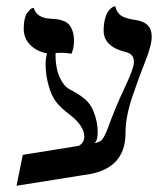

<svg xmlns="http://www.w3.org/2000/svg" viewBox="-20 -581 539 615"><path d="M131 -410Q98 -416 77 -437Q56 -458 56 -489Q56 -507 59 -520Q62 -533 67 -539.5Q72 -546 76.5 -550.5Q81 -555 85 -555L88 -556Q97 -523 143 -521Q155 -520 162 -519.5Q169 -519 180.5 -515Q192 -511 199 -504.5Q206 -498 211.5 -484Q217 -470 217 -450Q217 -427 209 -409Q191 -412 175 -412Q168 -412 158 -411Q158 -406 158 -399Q158 -381 163 -357Q168 -337 179 -319Q190 -301 203 -295Q232 -280 251 -264.5Q270 -249 280 -223Q293 -191 293 -157Q293 -130 282 -122Q295 -125 301.5 -129Q308 -133 315 -146.5Q322 -160 327.5 -176Q333 -192 348 -229Q363 -266 382 -306Q409 -363 409 -382Q409 -408 384 -414Q312 -431 312 -483Q312 -503 316 -519Q320 -535 325 -542.5Q330 -550 335.5 -554.5Q341 -559 345 -560L349 -561Q354 -541 367 -531.5Q380 -522 414 -517Q466 -510 466 -464Q466 -436 445 -383.5Q424 -331 403 -268.5Q382 -206 382 -154Q382 -35 246 -20L33 14L53 -85L233 -114Q250 -125 250 -143Q250 -178 203 -214Q174 -236 159.5 -255Q145 -274 136 -306Q126 -340 126 -377Q126 -394 131 -410Z"/></svg>

Font: Linux Libertine Initials O
Style: Initials
Weight: 400
Designer: Philipp H. Poll
Foundry: Philipp H. Poll
Version: Version 5.0.6